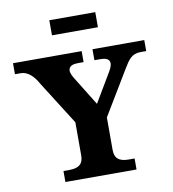

<svg xmlns="http://www.w3.org/2000/svg" viewBox="-95 -983 961 1066"><g transform="rotate(-10 385.0 -450.0)"><path d="M144 -562 299 -317V-130C299 -83 275 -62 220 -62H187V0H588V-62H555C500 -62 476 -83 476 -130V-313L626 -562C653 -607 673 -638 722 -638H755V-700H463V-638H498C551 -638 562 -610 533 -562L435 -397L333 -562C303 -610 317 -638 370 -638H402V-700H15V-638H48C86 -638 119 -608 144 -562ZM255 -815H514V-900H255Z"/></g></svg>

Font: LT Superior Serif ExtraBold
Style: Regular
Weight: 800
Designer: Daniel Lyons
Foundry: LyonsType
Version: Version 2.120;FEAKit 1.0